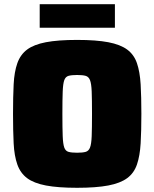

<svg xmlns="http://www.w3.org/2000/svg" viewBox="-20 -886 735 914"><path d="M347 8Q256 8 198.5 -3Q141 -14 109 -38Q77 -62 62.5 -103Q48 -144 45 -203.5Q42 -263 42 -344Q42 -425 45 -484.5Q48 -544 62.5 -585Q77 -626 109 -650Q141 -674 198.5 -685Q256 -696 347 -696Q438 -696 495.5 -685Q553 -674 585.5 -650Q618 -626 632 -585Q646 -544 649.5 -484.5Q653 -425 653 -344Q653 -263 649.5 -203.5Q646 -144 632 -103Q618 -62 585.5 -38Q553 -14 495.5 -3Q438 8 347 8ZM347 -159Q373 -159 387.5 -163Q402 -167 408.5 -183.5Q415 -200 416.5 -238Q418 -276 418 -344Q418 -412 416.5 -450Q415 -488 408.5 -504.5Q402 -521 387.5 -525Q373 -529 347 -529Q321 -529 306.5 -525Q292 -521 286 -504.5Q280 -488 278.5 -450Q277 -412 277 -344Q277 -276 278.5 -238Q280 -200 286 -183.5Q292 -167 306.5 -163Q321 -159 347 -159ZM169 -754V-866H527V-754Z"/></svg>

Font: Saira Black
Style: Regular
Weight: 900
Designer: Hector Gatti with collaboration of the Omnibus-Type team
Foundry: Omnibus-Type
Version: Version 1.100; ttfautohint (v1.8.3)